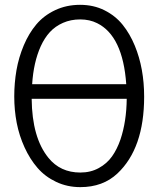

<svg xmlns="http://www.w3.org/2000/svg" viewBox="-20 -768 657 796"><path d="M539.1 -578.1Q577.6 -484.4 577.6 -367.2Q577.6 -152.8 466.8 -48.8Q406.7 7.8 313 7.8Q258.8 7.8 212.9 -13.9Q167 -35.6 135.5 -72Q104 -108.4 81.8 -157Q59.6 -205.6 49.3 -258.5Q39.1 -311.5 39.1 -367.7Q39.1 -423.8 48.3 -477.1Q57.6 -530.3 78.6 -580.1Q99.6 -629.9 130.6 -666.7Q161.6 -703.6 208.5 -725.8Q255.4 -748 311.8 -748Q368.2 -748 413.3 -725.3Q458.5 -702.6 488.5 -665.3Q518.6 -627.9 539.1 -578.1ZM505.4 -358.4H111.3Q112.8 -197.3 180.7 -113.8Q230 -52.7 313 -52.7Q356 -52.7 389.6 -71.3Q423.3 -89.8 444.3 -119.4Q465.3 -148.9 479.5 -189.9Q504.4 -264.2 505.4 -358.4ZM113.3 -418.9H503.4Q489.3 -619.1 382.8 -671.9Q351.6 -687.5 312.5 -687.5Q273.4 -687.5 241.2 -673.3Q209 -659.2 186.8 -635Q164.6 -610.8 148.9 -576.2Q119.1 -510.3 113.3 -418.9Z"/></svg>

Font: News Cycle
Style: Regular
Weight: 500
Version: Version 0.5.2